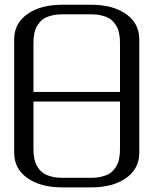

<svg xmlns="http://www.w3.org/2000/svg" viewBox="-20 -812 686 832"><path d="M375 -750H250Q225.1 -750 205.1 -745.1Q185.1 -740.2 172.4 -732.7Q159.7 -725.1 150.4 -713.4Q141.1 -701.7 136.2 -691.2Q131.3 -680.7 128.7 -666Q126 -651.4 125.5 -641.6Q125 -631.8 125 -618.7V-413.6H500V-618.7Q500 -631.8 499.5 -641.6Q499 -651.4 496.3 -666Q493.7 -680.7 488.8 -691.2Q483.9 -701.7 474.6 -713.4Q465.3 -725.1 452.6 -732.7Q439.9 -740.2 419.9 -745.1Q399.9 -750 375 -750ZM375 -791.5Q468.8 -791.5 526.1 -751.2Q583.5 -710.9 583.5 -641.6V-149.9Q583.5 -80.6 526.1 -40.3Q468.8 0 375 0H250Q156.2 0 98.9 -40.3Q41.5 -80.6 41.5 -149.9V-641.6Q41.5 -710.9 98.9 -751.2Q156.2 -791.5 250 -791.5ZM375 -41.5Q399.9 -41.5 419.9 -46.4Q439.9 -51.3 452.6 -58.8Q465.3 -66.4 474.6 -78.1Q483.9 -89.8 488.8 -100.3Q493.7 -110.8 496.3 -125.5Q499 -140.1 499.5 -149.9Q500 -159.7 500 -172.9V-372.1H125V-172.9Q125 -159.7 125.5 -149.9Q126 -140.1 128.7 -125.5Q131.3 -110.8 136.2 -100.3Q141.1 -89.8 150.4 -78.1Q159.7 -66.4 172.4 -58.8Q185.1 -51.3 205.1 -46.4Q225.1 -41.5 250 -41.5Z"/></svg>

Font: Gputeks
Style: Regular
Weight: 500
Version: Version 0.9